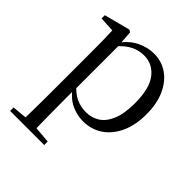

<svg xmlns="http://www.w3.org/2000/svg" viewBox="-214 -669 1066 1066"><g transform="rotate(45 319.0 -136.0)"><path d="M40.5 259.8V232.4L151.7 222.2H189.5L308.2 232.4V259.8ZM125.5 259.8Q126.5 225.6 127 185.1Q127.5 144.5 128 103.1Q128.5 61.7 128.5 26.7V-286.8Q128.5 -338.2 128 -379.5Q127.5 -420.7 125.5 -457.5L36.5 -462.4V-487.9L189.9 -528L202.9 -519.6L208.9 -435.3L210.7 -430.1V-78.7L209.5 -68.7V26.5Q209.5 60.7 210 102.2Q210.5 143.7 211 184.7Q211.5 225.6 212.5 259.8ZM366.6 14.6Q322.1 14.6 277.2 -5.1Q232.3 -24.9 194.2 -77.1H181.4L195.3 -105.1Q232.5 -63.7 267.4 -48.2Q302.2 -32.7 343.5 -32.7Q387.2 -32.7 422.6 -55.1Q458.1 -77.6 479.3 -128.1Q500.5 -178.6 500.5 -260.8Q500.5 -374.9 458.5 -429.7Q416.4 -484.5 347.9 -484.5Q310.4 -484.5 273 -466.8Q235.5 -449.1 191.2 -398.2L180.6 -425H191.5Q230.9 -481.5 280.2 -506.1Q329.6 -530.6 380.3 -530.6Q441.5 -530.6 488.2 -498Q535 -465.4 562.1 -405.4Q589.2 -345.3 589.2 -262.6Q589.2 -177.1 560.5 -114.8Q531.7 -52.4 481.4 -18.9Q431.2 14.6 366.6 14.6Z"/></g></svg>

Font: Noto Serif TC
Style: Regular
Weight: 200
Designer: Ryoko NISHIZUKA 西塚涼子 (kana & ideographs); Frank Grießhammer (Latin, Greek & Cyrillic); Wenlong ZHANG 张文龙 (bopomofo); San
Foundry: Adobe
Version: Version 2.001;hotconv 1.1.0;makeotfexe 2.6.0